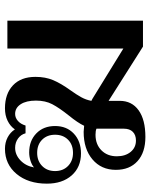

<svg xmlns="http://www.w3.org/2000/svg" viewBox="66 -676 620 793"><g transform="rotate(-90 376.5 -280.0)"><path d="M687 -560V0H580L356 -142V-96Q356 -46 317 -18Q278 10 207 10Q143 10 107 -22.5Q71 -55 71 -112Q71 -172 114 -208.5Q157 -245 228 -245Q235 -245 253 -243Q265 -269 296 -307Q327 -346 342 -374.5Q357 -403 357 -442Q357 -482 342 -505Q327 -528 302 -528Q286 -528 273 -516.5Q260 -505 254 -485H222Q217 -504 200.5 -516Q184 -528 162 -528Q133 -528 110 -506Q87 -484 81 -450Q91 -459 108.5 -464.5Q126 -470 143 -470Q191 -470 221.5 -440.5Q252 -411 252 -363Q252 -315 220.5 -285.5Q189 -256 139 -256Q82 -256 48 -294.5Q14 -333 14 -397Q14 -474 54 -522Q94 -570 158 -570Q184 -570 205 -559Q226 -548 238 -529Q251 -548 273.5 -559Q296 -570 325 -570Q385 -570 420 -537Q455 -504 455 -444Q455 -403 441.5 -371Q428 -339 400 -300Q382 -275 371 -255Q360 -235 356 -213L364 -209L572 -81V-560ZM66 -363Q66 -330 87 -309.5Q108 -289 141 -289Q175 -289 195.5 -309.5Q216 -330 216 -363Q216 -396 195.5 -416.5Q175 -437 141 -437Q108 -437 87 -416.5Q66 -396 66 -363ZM241 -192Q233 -196 216 -196Q176 -196 151.5 -171.5Q127 -147 127 -108Q127 -73 145 -51Q163 -29 192 -29Q215 -29 228 -42Q241 -55 241 -79Z"/></g></svg>

Font: Fahkwang Medium
Style: Regular
Weight: 500
Version: Version 1.000; ttfautohint (v1.6)